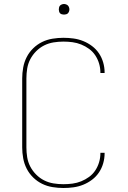

<svg xmlns="http://www.w3.org/2000/svg" viewBox="-20 -932 640 960"><path d="M297 8Q270 8 242.5 3.5Q215 -1 190.5 -13Q166 -25 146 -44.5Q126 -64 113.5 -88.5Q101 -113 96 -140.5Q91 -168 91 -195V-540Q91 -567 96 -594.5Q101 -622 113.5 -646.5Q126 -671 146 -690.5Q166 -710 190.5 -722Q215 -734 242.5 -738.5Q270 -743 297 -743Q323 -743 348 -739.5Q373 -736 396.5 -726.5Q420 -717 440.5 -701.5Q461 -686 475 -665Q489 -644 496 -619.5Q503 -595 503 -570Q503 -569 503 -568.5Q503 -568 503 -567H482Q482 -568 482 -568.5Q482 -569 482 -569Q482 -592 475.5 -614Q469 -636 456.5 -655Q444 -674 425.5 -687.5Q407 -701 386 -709.5Q365 -718 342.5 -721Q320 -724 297 -724Q272 -724 247.5 -720Q223 -716 201 -705Q179 -694 161 -676Q143 -658 131.5 -636Q120 -614 116 -589.5Q112 -565 112 -540V-195Q112 -170 116 -145.5Q120 -121 131.5 -99Q143 -77 161 -59Q179 -41 201 -30Q223 -19 247.5 -15Q272 -11 297 -11Q320 -11 342.5 -14Q365 -17 386 -25.5Q407 -34 425.5 -47.5Q444 -61 456.5 -80Q469 -99 475.5 -121Q482 -143 482 -166Q482 -166 482 -166.5Q482 -167 482 -168H503Q503 -167 503 -166.5Q503 -166 503 -165Q503 -140 496 -115.5Q489 -91 475 -70Q461 -49 440.5 -33.5Q420 -18 396.5 -8.5Q373 1 348 4.5Q323 8 297 8ZM300 -859Q295 -859 289.5 -860.5Q284 -862 280.5 -865.5Q277 -869 275.5 -874.5Q274 -880 274 -885Q274 -890 275.5 -895.5Q277 -901 280.5 -904.5Q284 -908 289.5 -910Q295 -912 300 -912Q305 -912 310.5 -910Q316 -908 319.5 -904.5Q323 -901 325 -895.5Q327 -890 327 -885Q327 -880 325 -874.5Q323 -869 319.5 -865.5Q316 -862 310.5 -860.5Q305 -859 300 -859Z"/></svg>

Font: Iosevka Curly Thin Extended
Style: Regular
Weight: 100
Width: 7
Monospace: yes
Designer: Belleve Invis
Foundry: Belleve Invis
Version: Version 11.1.0; ttfautohint (v1.8.3)